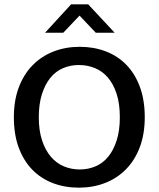

<svg xmlns="http://www.w3.org/2000/svg" viewBox="-20 -856 732 886"><path d="M348 -640Q413 -640 468 -619Q523 -598 563 -557Q603 -516 625.5 -455Q648 -394 648 -315Q648 -237 625 -176.5Q602 -116 561 -74.5Q520 -33 464.5 -11.5Q409 10 344 10Q279 10 224 -11Q169 -32 129 -73Q89 -114 66.5 -174.5Q44 -235 44 -315Q44 -393 67 -453.5Q90 -514 131 -555.5Q172 -597 227.5 -618.5Q283 -640 348 -640ZM159 -315Q159 -254 174 -208.5Q189 -163 214.5 -133Q240 -103 274.5 -88.5Q309 -74 348 -74Q387 -74 421 -88.5Q455 -103 479.5 -133Q504 -163 518.5 -208.5Q533 -254 533 -315Q533 -378 518 -423.5Q503 -469 477.5 -498.5Q452 -528 417.5 -542Q383 -556 344 -556Q305 -556 271 -541.5Q237 -527 212.5 -497Q188 -467 173.5 -421.5Q159 -376 159 -315ZM308 -836H387L509 -705H422L347 -784L272 -705H188Z"/></svg>

Font: Mukta Malar Medium
Style: Regular
Weight: 500
Designer: Aadarsh Rajan, Girish Dalvi, Yashodeep Gholap
Foundry: Ek Type
Version: Version 2.538;PS 1.000;hotconv 16.6.51;makeotf.lib2.5.65220;